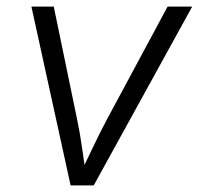

<svg xmlns="http://www.w3.org/2000/svg" viewBox="-20 -559 600 579"><path d="M192.9 0 74.7 -539.1H142.1L211.9 -202.1Q221.2 -158.2 227.3 -114.3Q233.4 -70.3 240.2 -28.3H218.3Q239.3 -70.3 260 -114.3Q280.8 -158.2 304.2 -202.1L485.4 -539.1H559.6L262.7 0Z"/></svg>

Font: Inter 18pt Light
Style: Italic
Weight: 300
Italic angle: -9.3988°
Designer: Rasmus Andersson
Foundry: rsms
Version: Version 4.001;git-66647c0bb